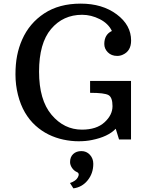

<svg xmlns="http://www.w3.org/2000/svg" viewBox="-20 -762 821 1049"><path d="M64.5 0ZM101.1 -545.9Q140.6 -635.3 221.7 -688.7Q302.7 -742.2 420.9 -742.2Q539.1 -742.2 617.7 -683.6Q696.3 -625 696.3 -540.5Q696.3 -482.9 650.4 -462.9Q636.2 -456.5 620.1 -456.5Q588.9 -456.5 569.3 -476.1Q549.8 -495.6 549.8 -521.5Q549.8 -573.2 591.3 -592.8Q571.8 -633.8 524.9 -657.5Q478 -681.2 428.7 -681.2Q324.7 -681.2 259 -603.5Q193.4 -525.9 193.4 -370.8Q193.4 -215.8 261.7 -134.8Q330.1 -53.7 427.7 -53.7Q507.3 -53.7 551 -93.8Q594.7 -133.8 594.7 -181.9Q594.7 -230 572.8 -242.4Q550.8 -254.9 472.2 -254.9V-319.8H695.8V0H630.4L612.3 -58.6Q570.3 -14.6 482.4 2.9Q450.2 9.8 409.2 9.8Q368.2 9.8 325.9 0.7Q283.7 -8.3 245.1 -27.3Q206.5 -46.4 173.6 -76.2Q140.6 -106 116.2 -147.7Q91.8 -189.5 78.1 -243.9Q64.5 -298.3 64.5 -355.2Q64.5 -412.1 73.5 -458Q82.5 -503.9 101.1 -545.9ZM362.8 123.5Q362.8 95.7 379.9 79.6Q397 63.5 424.8 63.5Q452.6 63.5 471.2 83.7Q489.7 104 489.7 132.8Q489.7 185.1 459 223.1Q428.2 261.2 380.9 267.1L362.3 237.8Q395 227.1 405.8 206.1Q416.5 185.1 400.1 178Q383.8 170.9 373.3 155Q362.8 139.2 362.8 123.5Z"/></svg>

Font: Arbutus Slab
Style: Regular
Weight: 400
Designer: Karolina Lach
Foundry: Karolina Lach
Version: Version 1.001; ttfautohint (v0.92) -l 10 -r 16 -G 200 -x 7 -